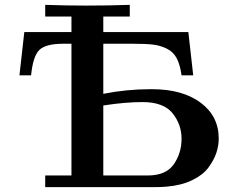

<svg xmlns="http://www.w3.org/2000/svg" viewBox="-20 -770 986 790"><path d="M60 -460 80 -638H274V-702H166V-750Q250 -747 334 -747Q424 -747 514 -750V-702H405V-638H755L775 -460H727Q721 -504 707 -530.5Q693 -557 666 -570Q639 -583 609.5 -586.5Q580 -590 528 -590H405V-384Q501 -403 599 -403H605Q731 -403 805.5 -347.5Q880 -292 880 -200Q880 -170 870 -140.5Q860 -111 837.5 -80.5Q815 -50 770.5 -28.5Q726 -7 665 -2Q647 0 609 0H166V-48H274V-590H240Q169 -590 142.5 -565Q116 -540 108 -461V-460ZM405 -48H588Q663 -48 695 -94Q727 -140 727 -199Q727 -258 690 -304Q653 -350 566 -350Q495 -350 405 -336Z"/></svg>

Font: CMU Serif
Style: Bold
Weight: 700
Version: Version 0.7.0